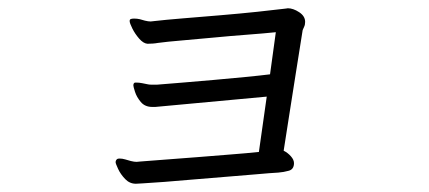

<svg xmlns="http://www.w3.org/2000/svg" viewBox="-20 -436 1040 465"><path d="M626 -202 356 -177H349Q331 -177 321 -189Q311 -201 307 -213.5Q303 -226 303 -229Q303 -235 307 -236H311Q317 -236 324.5 -234.5Q332 -233 337 -232Q341 -231 345.5 -231Q350 -231 354 -231H361Q386 -233 422.5 -236Q459 -239 498.5 -242.5Q538 -246 574 -249.5Q610 -253 634 -256L648 -358Q619 -355 579 -352Q539 -349 497.5 -345Q456 -341 420 -338Q384 -335 362 -332Q357 -331 350 -330.5Q343 -330 337 -330Q327 -331 317 -342.5Q307 -354 300.5 -367Q294 -380 294 -385Q294 -389 297 -390Q300 -391 305 -391Q312 -391 318.5 -389.5Q325 -388 331 -386Q335 -385 338.5 -384.5Q342 -384 345 -384Q347 -384 349.5 -384.5Q352 -385 354 -385Q380 -388 422.5 -391.5Q465 -395 513 -399Q561 -403 603.5 -407.5Q646 -412 670 -415Q672 -415 674 -415.5Q676 -416 677 -416Q690 -416 704.5 -406.5Q719 -397 719 -383Q719 -376 716.5 -371Q714 -366 713 -363Q705 -312 696 -256Q687 -200 679.5 -151Q672 -102 667 -71Q677 -66 684.5 -57.5Q692 -49 692 -41Q692 -26 679.5 -22.5Q667 -19 654 -18Q635 -17 602 -14Q569 -11 529.5 -8Q490 -5 450.5 -1.5Q411 2 378.5 4.5Q346 7 327 8Q323 8 318.5 8.5Q314 9 309 9Q294 9 283 -2.5Q272 -14 266 -27Q260 -40 260 -43Q260 -48 264 -51Q266 -52 270 -52Q276 -52 283 -50Q290 -48 297 -46Q301 -45 304.5 -44.5Q308 -44 311 -44Q313 -44 316 -44.5Q319 -45 322 -45Q344 -47 380.5 -49.5Q417 -52 459 -55.5Q501 -59 540 -62Q579 -65 607 -68Z"/></svg>

Font: Moon Stars Kai T HW
Style: Regular
Weight: 400
Designer: GuiWonder
Version: Version 1.101